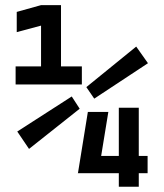

<svg xmlns="http://www.w3.org/2000/svg" viewBox="-20 -713 626 733"><path d="M276.9 -51.8H433.6V0H509.8V-51.8H543.5V-117.7H509.8V-301.8H433.6V-117.7H366.2L393.6 -285.6H315.4L277.8 -53.2ZM39.6 -390.6H292.5V-459.5H212.9V-693.4H136.7L43.9 -667.5V-590.3L136.7 -615.2V-459.5H39.6ZM90.8 -144.5 284.2 -297.9 253.9 -344.7 45.9 -210.9ZM339.8 -336.4 544.9 -471.7 500 -535.2 309.6 -380.4Z"/></svg>

Font: Cascadia Code PL
Style: Regular
Weight: 400
Monospace: yes
Designer: Aaron Bell
Foundry: Saja Typeworks
Version: Version 2404.023